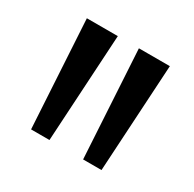

<svg xmlns="http://www.w3.org/2000/svg" viewBox="-92 -906 563 556"><g transform="rotate(30 189.5 -628.0)"><path d="M72 -448.5 51 -808H154.5L133.5 -448.5ZM246 -448.5 225 -808H328.5L307.5 -448.5Z"/></g></svg>

Font: Encode Sans SemiCondensed SemiCondensed Medium
Style: Regular
Weight: 500
Width: 4
Designer: Multiple Designers
Foundry: Impallari Type
Version: Version 3.000; ttfautohint (v1.8.3) -l 8 -r 50 -G 200 -x 14 